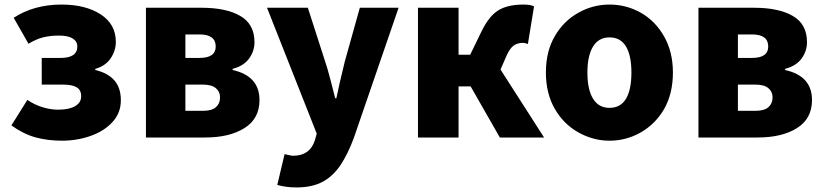

<svg xmlns="http://www.w3.org/2000/svg" viewBox="-20 -603 3618 842"><path d="M30 -53 100 -165Q132 -143 167.5 -132.5Q203 -122 234 -122Q283 -122 309.5 -137.5Q336 -153 336 -181Q336 -208 316.5 -220Q297 -232 255 -232H163V-349H246Q319 -349 319 -399Q319 -422 298.5 -434.5Q278 -447 238 -447Q200 -447 168.5 -439Q137 -431 105 -411L40 -525Q129 -583 250 -583Q355 -583 421.5 -540Q488 -497 488 -419Q488 -381 465.5 -347.5Q443 -314 398 -301V-296Q453 -283 481.5 -250.5Q510 -218 510 -163Q510 -108 473.5 -68Q437 -28 377.5 -7Q318 14 252 14Q189 14 136 -0.5Q83 -15 30 -53Z M620 -569H864Q972 -569 1034 -533Q1096 -497 1096 -418Q1096 -379 1072.5 -346.5Q1049 -314 1000 -301V-296Q1118 -270 1118 -164Q1118 -83 1052.5 -41.5Q987 0 879 0H620ZM926 -399Q926 -452 855 -452H793V-349H855Q926 -349 926 -399ZM945 -176Q945 -201 926.5 -216.5Q908 -232 869 -232H793V-117H870Q909 -117 927 -133Q945 -149 945 -176Z M1196 208 1228 73 1246 77Q1257 80 1266 80Q1339 80 1361 12L1369 -17L1151 -569H1330L1406 -333Q1416 -304 1429 -254L1450 -172H1455Q1466 -227 1492 -333L1558 -569H1728L1532 1Q1506 72 1472 123Q1438 172 1392.5 195.5Q1347 219 1280 219Q1234 219 1196 208Z M1813 -569H1991V-363H2042L2091 -464Q2124 -532 2165 -557.5Q2206 -583 2275 -583Q2307 -583 2322 -575L2295 -410Q2283 -415 2273 -415Q2249 -415 2232.5 -403Q2216 -391 2202 -360L2175 -298L2366 0H2172L2044 -224H1991V0H1813Z M2517 -22Q2451 -59 2412.5 -126.5Q2374 -194 2374 -285Q2374 -379 2414 -446Q2452 -511 2516 -547Q2580 -583 2653 -583Q2727 -583 2790.5 -547Q2854 -511 2892.5 -443Q2931 -375 2931 -285Q2931 -192 2892 -124Q2853 -58 2789.5 -22Q2726 14 2653 14Q2582 14 2517 -22ZM2749 -285Q2749 -360 2725 -399.5Q2701 -439 2653 -439Q2605 -439 2580.5 -398.5Q2556 -358 2556 -285Q2556 -211 2580.5 -170.5Q2605 -130 2653 -130Q2701 -130 2725 -169.5Q2749 -209 2749 -285Z M3043 -569H3287Q3395 -569 3457 -533Q3519 -497 3519 -418Q3519 -379 3495.5 -346.5Q3472 -314 3423 -301V-296Q3541 -270 3541 -164Q3541 -83 3475.5 -41.5Q3410 0 3302 0H3043ZM3349 -399Q3349 -452 3278 -452H3216V-349H3278Q3349 -349 3349 -399ZM3368 -176Q3368 -201 3349.5 -216.5Q3331 -232 3292 -232H3216V-117H3293Q3332 -117 3350 -133Q3368 -149 3368 -176Z"/></svg>

Font: Merged Yaku Han JP Black
Style: Regular
Weight: 900
Designer: Ryoko NISHIZUKA 西塚涼子 (kana, bopomofo & ideographs); Paul D. Hunt (Latin, Greek & Cyrillic); Sandoll Communications 산돌커뮤니
Foundry: Adobe
Version: Version 2.004